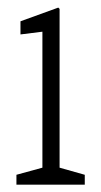

<svg xmlns="http://www.w3.org/2000/svg" viewBox="-20 -885 270 513"><path d="M23.9 -391.6V-418L93.3 -437V-800.3L34.7 -793V-828.1L135.7 -864.7L139.2 -861.3V-437L206.5 -418V-391.6Z"/></svg>

Font: Scarab Serif
Style: Light
Weight: 300
Designer: John Roberts
Foundry: Scarab
Version: 1.0